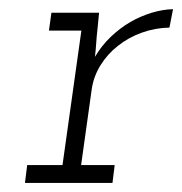

<svg xmlns="http://www.w3.org/2000/svg" viewBox="-20 -403 401 423"><path d="M39.9 -39.4 35 0H227.8L232.7 -39.4H158.7L181.9 -205.1Q185.9 -234.2 201.4 -259.2Q217 -284.3 240 -302.1Q263 -320.5 292.3 -331Q321.5 -341.6 353.3 -342.2L361.2 -382.8Q338.3 -382.2 314.2 -374.9Q290 -367.6 267.4 -354.6Q244.2 -341.2 223.9 -321.7Q203.6 -302.2 189.2 -277.8Q191.2 -295.1 192 -308.5Q192.8 -321.9 194.8 -339.2L198.3 -375H93.3L87.8 -335.6H159.3L117.7 -39.4Z"/></svg>

Font: Josefin Slab Thin
Style: Italic
Weight: 100
Italic angle: -12°
Designer: Santiago Orozco
Foundry: Typemade
Version: Version 2.000